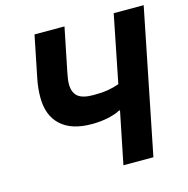

<svg xmlns="http://www.w3.org/2000/svg" viewBox="-103 -797 877 897"><g transform="rotate(-15 335.0 -349.0)"><path d="M385 0 436 -252H431Q409 -240 373 -232Q337 -224 292 -224Q195 -224 143.5 -271.5Q92 -319 92 -406Q92 -426 94 -448Q96 -470 101 -495L142 -698H287L245 -491Q242 -476 239.5 -460.5Q237 -445 237 -432Q237 -392 259.5 -372.5Q282 -353 336 -353Q377 -353 406 -358Q435 -363 460 -372L525 -698H670L530 0Z"/></g></svg>

Font: IBM Plex Sans
Style: Italic
Weight: 400
Italic angle: -11.31°
Designer: Mike Abbink, Paul van der Laan, Pieter van Rosmalen
Foundry: Bold Monday
Version: Version 3.201